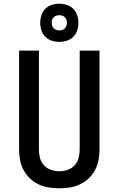

<svg xmlns="http://www.w3.org/2000/svg" viewBox="-20 -1008 640 1036"><path d="M300 8Q271 8 243 3.5Q215 -1 189 -13Q163 -25 142 -45Q121 -65 107.5 -90Q94 -115 88.5 -143.5Q83 -172 83 -200V-735H190V-200Q190 -177 196 -155Q202 -133 217.5 -116Q233 -99 255 -91.5Q277 -84 300 -84Q323 -84 345 -91.5Q367 -99 382.5 -116Q398 -133 404 -155Q410 -177 410 -200V-735H517V-200Q517 -172 511.5 -143.5Q506 -115 492.5 -90Q479 -65 458 -45Q437 -25 411 -13Q385 -1 357 3.5Q329 8 300 8ZM300 -782Q279 -782 259 -788.5Q239 -795 224.5 -809.5Q210 -824 203.5 -844Q197 -864 197 -885Q197 -906 203.5 -926Q210 -946 224.5 -960.5Q239 -975 259 -981.5Q279 -988 300 -988Q321 -988 341 -981.5Q361 -975 375.5 -960.5Q390 -946 396.5 -926Q403 -906 403 -885Q403 -864 396.5 -844Q390 -824 375.5 -809.5Q361 -795 341 -788.5Q321 -782 300 -782ZM300 -844Q308 -844 316 -846.5Q324 -849 330 -855Q336 -861 338.5 -869Q341 -877 341 -885Q341 -893 338.5 -901Q336 -909 330 -915Q324 -921 316 -923.5Q308 -926 300 -926Q292 -926 284 -923.5Q276 -921 270 -915Q264 -909 261.5 -901Q259 -893 259 -885Q259 -877 261.5 -869Q264 -861 270 -855Q276 -849 284 -846.5Q292 -844 300 -844Z"/></svg>

Font: Zed Mono Semibold Extended
Style: Regular
Weight: 600
Width: 7
Monospace: yes
Designer: Belleve Invis
Foundry: Belleve Invis
Version: Version 1.0.0; ttfautohint (v1.8.4)